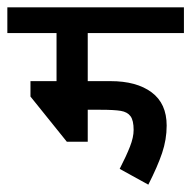

<svg xmlns="http://www.w3.org/2000/svg" viewBox="-44 -486 521 523"><path d="M195 -265H257Q328 -265 369 -234.5Q410 -204 410 -144Q410 -106 397.5 -69Q385 -32 360 17L282 -26Q300 -61 310 -86.5Q320 -112 320 -132Q320 -158 311.5 -169.5Q303 -181 285 -184Q267 -187 230 -187H195V-100H138L39 -223V-265H110V-396H-24V-466H457V-396H195Z"/></svg>

Font: Cambay Devanagari
Style: Regular
Weight: 700
Designer: Pooja Saxena
Foundry: Pooja Saxena
Version: Version 1.095;PS 001.095;hotconv 1.0.70;makeotf.lib2.5.58329